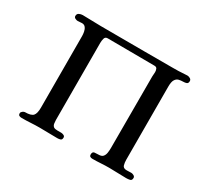

<svg xmlns="http://www.w3.org/2000/svg" viewBox="-148 -981 1296 1205"><g transform="rotate(30 500.0 -378.5)"><path d="M924 -731Q924 -715 914 -711Q904 -707 889 -707Q874 -707 859 -703.5Q844 -700 834 -684.5Q824 -669 824 -634Q824 -501 824.5 -368.5Q825 -236 825 -103Q825 -84 830 -66Q835 -48 860 -48Q868 -48 877 -48.5Q886 -49 894 -49Q902 -49 912 -43.5Q922 -38 922 -28Q922 -10 909 -7Q896 -4 882 -4Q851 -4 820 -5.5Q789 -7 758 -7Q728 -7 698 -5Q668 -3 638 -3Q628 -3 621.5 -7Q615 -11 615 -22Q615 -42 630.5 -43.5Q646 -45 659 -45Q681 -45 690.5 -56.5Q700 -68 702.5 -85.5Q705 -103 705 -120V-638Q705 -646 706 -654.5Q707 -663 707 -671Q707 -683 702.5 -693.5Q698 -704 683 -704L346 -706Q326 -707 321.5 -690.5Q317 -674 317 -658Q317 -519 317.5 -379.5Q318 -240 318 -100Q318 -89 320 -75Q322 -61 332 -53Q341 -47 359 -47Q377 -47 387 -47Q395 -47 405 -42.5Q415 -38 415 -28Q415 -12 405 -8.5Q395 -5 382 -5Q350 -5 318.5 -6Q287 -7 255 -7Q223 -7 190.5 -5Q158 -3 126 -3Q116 -3 108 -6.5Q100 -10 100 -23Q100 -31 109 -38Q118 -45 125 -45Q169 -45 183.5 -61Q198 -77 198 -120Q198 -249 197.5 -378.5Q197 -508 197 -638Q197 -651 194 -667.5Q191 -684 182 -696Q173 -708 156 -708Q149 -708 141 -707Q133 -706 125 -706Q117 -706 107 -711Q97 -716 97 -726Q97 -742 109.5 -748Q122 -754 135 -754Q168 -754 201 -752.5Q234 -751 267 -751Q348 -751 428.5 -750.5Q509 -750 590 -750H784Q807 -750 830 -750.5Q853 -751 876 -753Q881 -753 885 -753.5Q889 -754 893 -754Q903 -754 913.5 -748Q924 -742 924 -731Z"/></g></svg>

Font: Kaisei Tokumin
Style: Bold
Weight: 700
Designer: Font-Kai, 金井和夫
Foundry: KAZUO KANAI
Version: Version 5.003